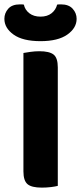

<svg xmlns="http://www.w3.org/2000/svg" viewBox="-37 -850 370 877"><path d="M154 7Q107 7 88.5 -9Q70 -25 70 -67V-608Q81 -610 101.5 -613Q122 -616 143 -616Q188 -616 207.5 -601Q227 -586 227 -542V-1Q216 2 196 4.5Q176 7 154 7ZM148 -774Q179 -774 198.5 -789.5Q218 -805 224 -829Q229 -830 233 -830Q237 -830 242 -830Q277 -830 295 -810Q313 -790 313 -764Q313 -722 270.5 -692Q228 -662 148 -662Q67 -662 25 -692Q-17 -722 -17 -764Q-17 -790 0.5 -810Q18 -830 54 -830Q59 -830 63 -830Q67 -830 72 -829Q77 -805 97 -789.5Q117 -774 148 -774Z"/></svg>

Font: Baloo Chettan 2
Style: Bold
Weight: 700
Designer: Maithili Shingre, Unnati Kotecha and Ek Type
Foundry: Ek Type
Version: Version 1.640;hotconv 1.0.111;makeotfexe 2.5.65597; ttfautoh